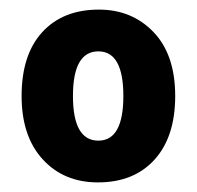

<svg xmlns="http://www.w3.org/2000/svg" viewBox="-20 -742 410 400"><path d="M345 -542Q345 -457 302 -409.5Q259 -362 184 -362Q113 -362 69 -410Q25 -458 25 -542Q25 -628 68 -675Q111 -722 186 -722Q255 -722 300 -675Q345 -628 345 -542ZM132 -542Q132 -449 185 -449Q237 -449 237 -542Q237 -635 185 -635Q132 -635 132 -542Z"/></svg>

Font: Noto Sans Ethiopic SemiCondensed ExtraBold
Style: Regular
Weight: 800
Width: 4
Designer: Monotype Design Team
Foundry: Monotype Imaging Inc.
Version: Version 2.102; ttfautohint (v1.8.4.7-5d5b)